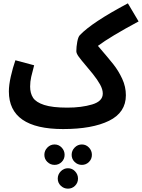

<svg xmlns="http://www.w3.org/2000/svg" viewBox="-20 -750 848 1147"><path d="M565 -476Q627 -404 657.5 -365.5Q688 -327 710 -279.5Q732 -232 732 -181Q732 -78 631.5 -28.5Q531 21 357 21Q33 21 33 -204Q33 -242 44.5 -293Q56 -344 72 -390L184 -360Q173 -320 166.5 -291Q160 -262 160 -233Q160 -193 177.5 -166Q195 -139 244 -123Q293 -107 382 -107Q467 -107 530.5 -126Q594 -145 594 -191Q594 -216 578 -245Q562 -274 534 -309L495 -356Q465 -391 450.5 -411Q436 -431 436 -444Q436 -470 441.5 -500Q447 -530 457 -540Q529 -616 744 -730L808 -622Q640 -532 565 -476ZM245 175Q245 150 263 131.5Q281 113 306 113Q331 113 348.5 131.5Q366 150 366 175Q366 200 348.5 217.5Q331 235 306 235Q281 235 263 217.5Q245 200 245 175ZM408 175Q408 150 426 131.5Q444 113 469 113Q494 113 511.5 131.5Q529 150 529 175Q529 200 511.5 217.5Q494 235 469 235Q444 235 426 217.5Q408 200 408 175ZM325 317Q325 292 343 273.5Q361 255 386 255Q411 255 428.5 273.5Q446 292 446 317Q446 342 428.5 359.5Q411 377 386 377Q361 377 343 359.5Q325 342 325 317Z"/></svg>

Font: Noto Sans Arabic Cond
Style: Bold
Weight: 700
Width: 3
Designer: Nadine Chahine
Foundry: Monotype Imaging Inc.
Version: Version 1.001